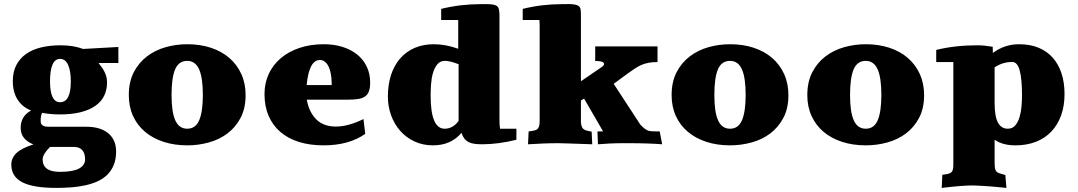

<svg xmlns="http://www.w3.org/2000/svg" viewBox="-20 -710 5345 952"><path d="M280.3 -485.4Q344.2 -485.4 392.1 -467.3L566.9 -477.1V-397.5H468.8Q479 -384.3 487.1 -372.6Q495.1 -360.8 500.2 -349.6Q505.4 -338.4 508.1 -326.4Q510.7 -314.5 510.7 -300.3Q510.7 -264.2 496.3 -234.9Q481.9 -205.6 452.6 -185.1Q423.3 -164.6 379.4 -153.6Q335.4 -142.6 276.9 -142.6Q254.9 -142.6 232.9 -144.5Q210.9 -146.5 189 -150.4Q181.6 -137.7 181.6 -111.3Q181.6 -94.7 191.7 -88.1Q201.7 -81.5 222.2 -81.5H409.2Q441.4 -81.5 468.3 -74Q495.1 -66.4 514.6 -51Q534.2 -35.6 544.9 -12.7Q555.7 10.3 555.7 41Q555.7 79.6 543.9 108.2Q532.2 136.7 511.7 156.7Q491.2 176.8 462.9 189.5Q434.6 202.1 401.6 209.2Q368.7 216.3 332.3 219Q295.9 221.7 258.8 221.7Q144.5 221.7 90.3 193.6Q36.1 165.5 36.1 106Q36.1 73.2 61.8 48.8Q87.4 24.4 146 5.9Q118.2 -3.9 100.3 -24.4Q82.5 -44.9 82.5 -75.7Q82.5 -134.3 134.3 -162.1Q91.3 -178.7 67.4 -215.8Q43.5 -252.9 43.5 -307.6Q43.5 -353.5 60.8 -387Q78.1 -420.4 109.1 -442.4Q140.1 -464.4 183.8 -474.9Q227.5 -485.4 280.3 -485.4ZM191.4 80.1Q191.4 142.1 276.9 142.1Q340.8 142.1 371.3 126Q401.9 109.9 401.9 80.1Q401.9 50.8 388.2 34.7Q374.5 18.6 346.7 18.6H228Q191.4 55.2 191.4 80.1ZM331.1 -305.7Q331.1 -358.9 317.6 -388.4Q304.2 -418 277.8 -418Q228 -418 228 -305.7Q228 -255.4 240.5 -229.2Q252.9 -203.1 277.8 -203.1Q331.1 -203.1 331.1 -305.7Z M1197.8 -238.3Q1197.8 -172.9 1173.1 -126Q1148.4 -79.1 1108.2 -48.6Q1067.9 -18.1 1015.6 -3.7Q963.4 10.7 908.7 10.7Q844.7 10.7 791.3 -6.6Q737.8 -23.9 699.5 -56.2Q661.1 -88.4 639.9 -134.5Q618.7 -180.7 618.7 -238.3Q618.7 -304.2 643.3 -351.8Q668 -399.4 708.7 -430.4Q749.5 -461.4 801.5 -476.1Q853.5 -490.7 908.7 -490.7Q972.7 -490.7 1025.9 -473.1Q1079.1 -455.6 1117.2 -422.6Q1155.3 -389.6 1176.5 -343Q1197.8 -296.4 1197.8 -238.3ZM830.6 -238.8Q830.6 -153.8 849.4 -112.8Q868.2 -71.8 908.2 -71.8Q950.2 -71.8 968 -114.5Q985.8 -157.2 985.8 -238.8Q985.8 -325.7 967 -366.9Q948.2 -408.2 908.2 -408.2Q866.7 -408.2 848.6 -366.7Q830.6 -325.2 830.6 -238.8Z M1624.5 -288.1V-296.9Q1624.5 -321.8 1620.6 -343Q1616.7 -364.3 1609.4 -379.6Q1602.1 -395 1591.1 -403.8Q1580.1 -412.6 1566.4 -412.6Q1512.2 -412.6 1500.5 -288.1ZM1645.5 -82.5Q1706.5 -82.5 1782.2 -119.6L1791 -46.4Q1710.9 10.7 1584 10.7Q1516.6 10.7 1462.6 -6.1Q1408.7 -22.9 1370.6 -55.4Q1332.5 -87.9 1312 -135.3Q1291.5 -182.6 1291.5 -243.7Q1291.5 -297.9 1312.5 -343.3Q1333.5 -388.7 1372.1 -421.4Q1410.6 -454.1 1464.8 -472.4Q1519 -490.7 1585.9 -490.7Q1636.2 -490.7 1678.2 -477.5Q1720.2 -464.4 1750.7 -439.9Q1781.2 -415.5 1798.3 -380.1Q1815.4 -344.7 1815.4 -300.3Q1815.4 -273.9 1809.3 -257.3Q1803.2 -240.7 1789.6 -231.4Q1775.9 -222.2 1754.6 -219Q1733.4 -215.8 1702.6 -215.8H1501Q1512.2 -154.3 1547.9 -118.4Q1583.5 -82.5 1645.5 -82.5Z M2167.5 -666Q2263.2 -689.5 2362.8 -689.5H2392.1Q2412.6 -689.5 2425 -687.3Q2437.5 -685.1 2444.6 -679.2Q2451.7 -673.3 2454.1 -662.4Q2456.5 -651.4 2456.5 -633.8V-119.1Q2456.5 -85.4 2459.5 -71.8H2540.5V-17.1Q2450.2 5.4 2371.1 5.4Q2347.7 5.4 2331.1 2.9Q2314.5 0.5 2302.2 -6.1Q2290 -12.7 2282 -23.4Q2273.9 -34.2 2268.1 -51.3Q2216.3 10.7 2127 10.7Q2076.7 10.7 2035.4 -8.5Q1994.1 -27.8 1964.8 -60.8Q1935.5 -93.8 1919.4 -137.7Q1903.3 -181.6 1903.3 -231.4Q1903.3 -290.5 1918.9 -338.4Q1934.6 -386.2 1964.1 -420.2Q1993.7 -454.1 2035.9 -472.4Q2078.1 -490.7 2131.8 -490.7Q2189 -490.7 2252 -468.3V-610.8H2167.5ZM2184.6 -71.8Q2225.6 -71.8 2253.9 -110.4V-391.6Q2211.4 -408.2 2186.5 -408.2Q2162.1 -408.2 2147.9 -390.6Q2133.8 -373 2126.5 -346.9Q2119.1 -320.8 2117.2 -291Q2115.2 -261.2 2115.2 -236.3Q2115.2 -71.8 2184.6 -71.8Z M2571.8 -666Q2667.5 -689.5 2767.1 -689.5H2782.7Q2787.6 -689.5 2792.5 -689.7Q2797.4 -689.9 2802.2 -689.9Q2824.2 -689.9 2840.3 -684.6Q2856.4 -679.2 2858.9 -663.1Q2860.4 -651.9 2860.4 -633.8V-307.1L2966.3 -379.4Q2975.1 -386.7 2975.1 -392.6Q2975.1 -407.7 2931.2 -407.7V-480H3240.2V-402.3Q3215.8 -402.3 3197 -398.9Q3178.2 -395.5 3161.9 -388.7Q3145.5 -381.8 3129.6 -371.3Q3113.8 -360.8 3094.7 -347.2L3022.9 -294.4L3154.8 -92.3L3167.5 -79.6L3178.7 -70.3Q3185.1 -65.9 3190.7 -63.5Q3196.3 -61 3202.9 -60.1Q3209.5 -59.1 3217.3 -58.8Q3225.1 -58.6 3235.4 -58.6H3251L3263.2 5.4Q3231.9 2.9 3191.4 1.5Q3150.9 0 3099.6 0H3070.3Q3035.2 0 3003.9 1.5Q2972.7 2.9 2944.8 5.4L2942.4 -58.6H2970.2L2876 -221.2L2860.4 -211.4V-103.5Q2861.8 -90.3 2864.5 -82.8Q2867.2 -75.2 2872.8 -70.3Q2878.4 -65.4 2888.2 -62.7Q2897.9 -60.1 2913.6 -57.1L2916.5 5.4Q2845.7 2.9 2804.7 1.5Q2763.7 0 2750 0Q2711.4 0 2673.8 1.5Q2636.2 2.9 2598.1 5.4L2601.1 -58.1Q2614.3 -60.5 2624.5 -62Q2634.8 -63.5 2641.8 -67.9Q2648.9 -72.3 2652.3 -81.8Q2655.8 -91.3 2655.8 -109.9V-579.6Q2655.8 -599.1 2654.3 -610.8H2571.8Z M3889.2 -238.3Q3889.2 -172.9 3864.5 -126Q3839.8 -79.1 3799.6 -48.6Q3759.3 -18.1 3707 -3.7Q3654.8 10.7 3600.1 10.7Q3536.1 10.7 3482.7 -6.6Q3429.2 -23.9 3390.9 -56.2Q3352.5 -88.4 3331.3 -134.5Q3310.1 -180.7 3310.1 -238.3Q3310.1 -304.2 3334.7 -351.8Q3359.4 -399.4 3400.1 -430.4Q3440.9 -461.4 3492.9 -476.1Q3544.9 -490.7 3600.1 -490.7Q3664.1 -490.7 3717.3 -473.1Q3770.5 -455.6 3808.6 -422.6Q3846.7 -389.6 3867.9 -343Q3889.2 -296.4 3889.2 -238.3ZM3522 -238.8Q3522 -153.8 3540.8 -112.8Q3559.6 -71.8 3599.6 -71.8Q3641.6 -71.8 3659.4 -114.5Q3677.2 -157.2 3677.2 -238.8Q3677.2 -325.7 3658.4 -366.9Q3639.6 -408.2 3599.6 -408.2Q3558.1 -408.2 3540 -366.7Q3522 -325.2 3522 -238.8Z M4562 -238.3Q4562 -172.9 4537.4 -126Q4512.7 -79.1 4472.4 -48.6Q4432.1 -18.1 4379.9 -3.7Q4327.6 10.7 4272.9 10.7Q4209 10.7 4155.5 -6.6Q4102.1 -23.9 4063.7 -56.2Q4025.4 -88.4 4004.2 -134.5Q3982.9 -180.7 3982.9 -238.3Q3982.9 -304.2 4007.6 -351.8Q4032.2 -399.4 4073 -430.4Q4113.8 -461.4 4165.8 -476.1Q4217.8 -490.7 4272.9 -490.7Q4336.9 -490.7 4390.1 -473.1Q4443.4 -455.6 4481.4 -422.6Q4519.5 -389.6 4540.8 -343Q4562 -296.4 4562 -238.3ZM4194.8 -238.8Q4194.8 -153.8 4213.6 -112.8Q4232.4 -71.8 4272.5 -71.8Q4314.5 -71.8 4332.3 -114.5Q4350.1 -157.2 4350.1 -238.8Q4350.1 -325.7 4331.3 -366.9Q4312.5 -408.2 4272.5 -408.2Q4231 -408.2 4212.9 -366.7Q4194.8 -325.2 4194.8 -238.8Z M4999 -402.8Q4951.7 -402.8 4911.6 -376V-200.7Q4911.6 -132.3 4928.2 -102.1Q4944.8 -71.8 4976.6 -71.8Q5000.5 -71.8 5014.4 -88.6Q5028.3 -105.5 5035.6 -130.6Q5043 -155.8 5045.2 -184.6Q5047.4 -213.4 5047.4 -237.3Q5047.4 -319.3 5035.9 -361.1Q5024.4 -402.8 4999 -402.8ZM4801.3 209.5Q4777.8 209.5 4740.2 212.4Q4702.6 215.3 4649.4 221.7L4652.3 156.7L4668 154.3Q4678.7 152.8 4686.3 150.4Q4693.8 147.9 4698.5 142.8Q4703.1 137.7 4705.1 128.9Q4707 120.1 4707 105V-402.3H4622.1V-462.4Q4713.9 -485.4 4827.1 -485.4Q4844.7 -485.4 4862.1 -483.6Q4879.4 -481.9 4902.3 -478Q4902.3 -475.6 4902.3 -471.4Q4902.3 -467.3 4902.6 -462.6Q4902.8 -458 4902.8 -453.6Q4902.8 -449.2 4902.8 -447.3Q4960.9 -490.7 5033.2 -490.7Q5087.4 -490.7 5129.4 -473.4Q5171.4 -456.1 5200 -423.8Q5228.5 -391.6 5243.4 -345.9Q5258.3 -300.3 5258.3 -243.7Q5258.3 -184.6 5241.2 -137.5Q5224.1 -90.3 5192.6 -57.4Q5161.1 -24.4 5116 -6.8Q5070.8 10.7 5015.1 10.7Q4951.2 10.7 4911.6 -17.1V88.4Q4911.6 108.9 4912.8 120.6Q4914.1 132.3 4919.2 138.9Q4924.3 145.5 4935.1 149.2Q4945.8 152.8 4964.8 157.7L4970.2 221.7L4914.1 216.3Q4894 214.4 4878.7 213.4Q4863.3 212.4 4850.6 211.7Q4837.9 210.9 4826.2 210.4Q4814.5 210 4801.3 209.5Z"/></svg>

Font: Tienne Black
Style: Regular
Weight: 900
Designer: vernon adams
Foundry: vernon adams
Version: Version 001.001